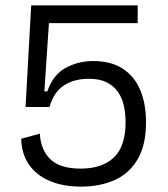

<svg xmlns="http://www.w3.org/2000/svg" viewBox="-20 -680 623 714"><path d="M282 14Q214 14 164 -7.5Q114 -29 87 -69Q60 -109 59 -164L128 -183Q132 -121 168 -87Q204 -53 280 -53Q360 -53 403.5 -94.5Q447 -136 447 -225Q447 -256 441 -285Q435 -314 419.5 -337Q404 -360 377.5 -373.5Q351 -387 311 -387Q275 -387 248.5 -377.5Q222 -368 205 -352.5Q188 -337 178.5 -318.5Q169 -300 164 -282H75L96 -660H492V-594H162L145 -340H156Q177 -402 224 -427.5Q271 -453 326 -453Q394 -453 437.5 -424Q481 -395 502 -344Q523 -293 523 -226Q523 -140 491.5 -87Q460 -34 405.5 -10Q351 14 282 14Z"/></svg>

Font: Bricolage Grotesque 24pt Light
Style: Regular
Weight: 300
Designer: Mathieu Triay
Foundry: Atelier Triay
Version: Version 1.001;gftools[0.9.33.dev8+g029e19f]